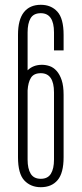

<svg xmlns="http://www.w3.org/2000/svg" viewBox="-20 -770 340 800"><path d="M55 -625Q55 -688 79.5 -719Q104 -750 150 -750Q193 -750 219 -721.5Q245 -693 245 -625V-560H205V-635Q205 -715 150 -715Q120 -715 107.5 -694Q95 -673 95 -635V-477Q118 -500 155 -500Q171 -500 187 -494.5Q203 -489 216 -474.5Q229 -460 237 -436Q245 -412 245 -375V-115Q245 -49 220 -19.5Q195 10 150 10Q108 10 81.5 -18Q55 -46 55 -115ZM95 -105Q95 -67 108 -46Q121 -25 150 -25Q179 -25 192 -46Q205 -67 205 -105V-385Q205 -465 150 -465Q121 -465 109 -446Q97 -427 95 -393Z"/></svg>

Font: Exetegue Light
Style: Regular
Weight: 300
Designer: Fábio Duarte Martins
Foundry: Fábio Duarte Martins
Version: Version 0.001